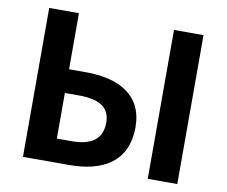

<svg xmlns="http://www.w3.org/2000/svg" viewBox="-80 -841 1111 941"><g transform="rotate(10 475.0 -370.5)"><path d="M91 0H322C486 0 609 -65 609 -239C609 -397 489 -462 323 -462H239V-741H91ZM712 0H859V-741H712ZM239 -117V-344H309C413 -344 464 -310 464 -236C464 -152 409 -117 311 -117Z"/></g></svg>

Font: Noto Sans JP
Style: Bold
Weight: 700
Designer: Ryoko NISHIZUKA  (kana, bopomofo & ideographs); Paul D. Hunt (Latin, Greek & Cyrillic); Sandoll Communications , Soo-you
Foundry: Adobe
Version: Version 2.002;hotconv 1.0.116;makeotfexe 2.5.65601